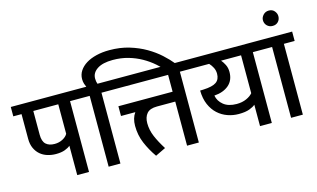

<svg xmlns="http://www.w3.org/2000/svg" viewBox="-109 -1154 2419 1464"><g transform="rotate(-15 1100.5 -422.0)"><path d="M526 -559H438V0H345V-232Q330 -218 301.5 -207.5Q273 -197 231 -197Q196 -197 164 -207Q132 -217 108 -237.5Q84 -258 69.5 -289.5Q55 -321 55 -364V-559H-10V-633H526ZM148 -372Q148 -319 172.5 -296.5Q197 -274 241 -274Q276 -274 304.5 -289Q333 -304 345 -326V-559H148Z M593 -559H506V-633H586Q581 -643 575.5 -659.5Q570 -676 570 -697Q570 -733 589.5 -762.5Q609 -792 643 -813Q677 -834 724 -845.5Q771 -857 827 -857Q912 -857 983 -835.5Q1054 -814 1111.5 -780.5Q1169 -747 1213 -707Q1257 -667 1287 -630L1297 -618L1233 -569L1217 -587Q1185 -623 1145.5 -657.5Q1106 -692 1058 -719Q1010 -746 954 -762Q898 -778 833 -778Q753 -778 710 -749.5Q667 -721 667 -676Q667 -653 674 -633H774V-559H686V0H593Z M1068 -348Q1011 -348 987 -319.5Q963 -291 963 -244Q963 -190 985 -138Q1007 -86 1045 -26L964 13Q922 -47 895 -111Q868 -175 868 -248Q868 -309 897 -349H784V-426H1212V-559H754V-633H1392V-559H1305V0H1212V-348Z M1881 -559V0H1788V-169Q1773 -155 1741 -143Q1709 -131 1656 -131Q1611 -131 1568.5 -146Q1526 -161 1492.5 -191.5Q1459 -222 1438.5 -269Q1418 -316 1417 -380L1444 -381Q1515 -384 1545 -405Q1575 -426 1575 -471Q1575 -497 1564 -519Q1553 -541 1536 -559H1372V-633H1968V-559ZM1788 -260V-559H1630Q1645 -542 1657.5 -517Q1670 -492 1670 -460Q1670 -394 1627 -357Q1584 -320 1512 -315Q1520 -270 1558 -239.5Q1596 -209 1661 -209Q1704 -209 1737.5 -224Q1771 -239 1788 -260Z M2033 -559H1948V-633H2211V-559H2126V0H2033ZM2018 -774Q2018 -796 2035.5 -815Q2053 -834 2080 -834Q2108 -834 2124 -815Q2140 -796 2140 -774Q2140 -748 2123.5 -730.5Q2107 -713 2080 -713Q2053 -713 2035.5 -730.5Q2018 -748 2018 -774Z"/></g></svg>

Font: Mukta Medium
Style: Regular
Weight: 500
Designer: Girish Dalvi and Yashodeep Gholap
Foundry: Ek Type
Version: Version 2.538;PS 1.002;hotconv 16.6.51;makeotf.lib2.5.65220;